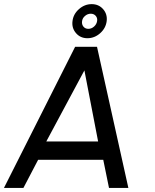

<svg xmlns="http://www.w3.org/2000/svg" viewBox="-50 -932 768 952"><path d="M322.5 -700H431L586.5 0H490.5L462 -139.5H139L66 0H-30.5ZM179.5 -230.5H436.5L368.5 -583ZM383.5 -742.5Q348.5 -742.5 326.8 -767.8Q305 -793 309.5 -827.5Q313.5 -862 341.5 -886.8Q369.5 -911.5 404.5 -911.5Q439.5 -911.5 461.2 -886.8Q483 -862 479 -827.5Q474.5 -792 446.5 -767.2Q418.5 -742.5 383.5 -742.5ZM388 -789Q403.5 -789 416.2 -800.2Q429 -811.5 431.5 -827.5Q434 -842.5 424.8 -853.2Q415.5 -864 400 -864Q384.5 -864 371.8 -853.2Q359 -842.5 357 -827.5Q354.5 -811.5 363.5 -800.2Q372.5 -789 388 -789Z"/></svg>

Font: Urbanist Medium
Style: Italic
Weight: 500
Italic angle: -8°
Designer: Corey Hu
Foundry: Corey Hu
Version: Version 1.330; ttfautohint (v1.8.4.7-5d5b)